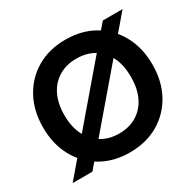

<svg xmlns="http://www.w3.org/2000/svg" viewBox="-156 -885 1088 1069"><g transform="rotate(-30 387.5 -350.0)"><path d="M25 0 623 -700H750L152 0ZM388 12Q284 12 205 -34Q126 -80 81.5 -161.5Q37 -243 37 -350Q37 -457 81.5 -538.5Q126 -620 205 -666Q284 -712 388 -712Q493 -712 572 -666Q651 -620 695.5 -538.5Q740 -457 740 -350Q740 -243 695.5 -161.5Q651 -80 572 -34Q493 12 388 12ZM388 -109Q454 -109 502 -138.5Q550 -168 576 -222Q602 -276 602 -350Q602 -425 576 -478.5Q550 -532 502 -561Q454 -590 388 -590Q324 -590 275.5 -561Q227 -532 200.5 -478.5Q174 -425 174 -350Q174 -276 200.5 -222Q227 -168 275.5 -138.5Q324 -109 388 -109Z"/></g></svg>

Font: DM Sans 9pt 36pt
Style: Bold
Weight: 700
Version: Version 4.004;gftools[0.9.30]